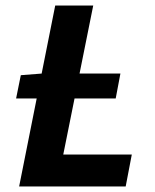

<svg xmlns="http://www.w3.org/2000/svg" viewBox="-20 -672 559 692"><path d="M38 -317 55 -401 132 -407H414L397 -317ZM49 0 179 -652H316L208 -115H455L433 0Z"/></svg>

Font: Source Sans 3 ExtraLight
Style: Bold Italic
Weight: 700
Italic angle: -11°
Version: Version 3.052;hotconv 1.1.0;makeotfexe 2.6.0